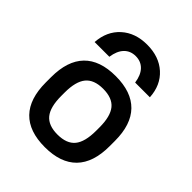

<svg xmlns="http://www.w3.org/2000/svg" viewBox="-216 -895 1032 1032"><g transform="rotate(45 300.0 -379.5)"><path d="M300 -769Q391 -769 448 -717.5Q505 -666 510 -579H398Q391 -629 365.5 -655.5Q340 -682 300 -682Q260 -682 234.5 -655.5Q209 -629 202 -579H90Q96 -666 153 -717.5Q210 -769 300 -769ZM300 10Q180 10 119 -53Q58 -116 58 -240V-280Q58 -404 119 -467Q180 -530 300 -530Q420 -530 481.5 -467Q543 -404 543 -280V-240Q543 -116 481.5 -53Q420 10 300 10ZM300 -86Q370 -86 401.5 -124.5Q433 -163 433 -248V-273Q433 -357 401.5 -395.5Q370 -434 300 -434Q231 -434 199.5 -395.5Q168 -357 168 -273V-248Q168 -163 199.5 -124.5Q231 -86 300 -86Z"/></g></svg>

Font: M PLUS Code Latin Expanded Medium
Style: Regular
Weight: 500
Width: 7
Designer: Coji Morishita
Foundry: UNDERFOREST DESIGN
Version: Version 1.002; ttfautohint (v1.8.3)